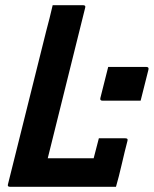

<svg xmlns="http://www.w3.org/2000/svg" viewBox="-20 -720 593 740"><path d="M397 -462H544Q555 -462 552 -451L522 -332H375Q364 -332 367 -343ZM19 0Q7 0 11 -11Q48 -158 84.5 -305.5Q121 -453 158 -600Q165 -625 171 -650Q177 -675 183 -700H300Q312 -700 308 -689L164 -110H341Q346 -129 351 -148.5Q356 -168 361 -187H463Q475 -187 471 -176Q461 -138 449.5 -88Q438 -38 427 0Z"/></svg>

Font: Recursive Sn Lnr St SmB
Style: Italic
Weight: 600
Italic angle: -15°
Version: Version 1.079;hotconv 1.0.112;makeotfexe 2.5.65598; ttfautoh